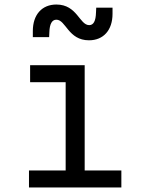

<svg xmlns="http://www.w3.org/2000/svg" viewBox="-20 -828 640 848"><path d="M108 0H516V-75H354V-540H113V-465H270V-75H108ZM125 -664H197L198 -685C199 -723 210 -741 229 -741C271 -741 281 -650 373 -650C437 -650 477 -695 477 -767V-794H405L404 -773C403 -735 393 -717 374 -717C331 -717 321 -808 229 -808C165 -808 125 -763 125 -691Z"/></svg>

Font: CommitMono
Style: 400Regular
Weight: 400
Monospace: yes
Designer: Eigil Nikolajsen
Foundry: Eigil Nikolajsen
Version: Version 1.143